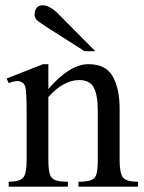

<svg xmlns="http://www.w3.org/2000/svg" viewBox="-20 -701 540 721"><path d="M498.5 0H274.4V-18.6Q307.6 -18.6 323 -24.9Q338.4 -31.2 342.8 -49.1Q347.2 -66.9 347.2 -101.1V-283.7Q347.2 -344.7 332 -372.6Q316.9 -400.4 277.3 -400.4Q219.2 -400.4 161.6 -336.9V-101.1Q161.6 -66.4 166.5 -48.6Q171.4 -30.8 187 -24.7Q202.6 -18.6 234.9 -18.6V0H12.7V-18.6Q54.7 -18.6 67.4 -34.2Q80.1 -49.8 80.1 -101.1V-267.6Q80.1 -320.8 78.6 -345.5Q77.1 -370.1 74 -378.2Q70.8 -386.2 65.4 -389.6Q48.8 -403.8 12.7 -388.7L4.9 -406.2L141.6 -460H161.6V-366.7Q241.7 -460 312 -460Q377.4 -460 403.3 -414.1Q429.2 -368.2 429.2 -293V-101.1Q429.2 -51.3 441.4 -34.9Q453.6 -18.6 498.5 -18.6ZM337.9 -508.8H297.4L153.3 -600.6Q141.1 -608.4 125.5 -619.6Q109.9 -630.9 109.9 -643.6Q109.9 -681.2 141.1 -681.2Q153.8 -681.2 169.7 -671.9Q185.5 -662.6 199.2 -648.4Z"/></svg>

Font: BabelStone Roman
Style: Regular
Weight: 400
Designer: Walt Agee, Victor Gaultney, Peter Martin, Debbi Hosken, Becca Hirsbrunner (SIL); Andrew West (BabelStone)
Foundry: BabelStone
Version: Version 16.000